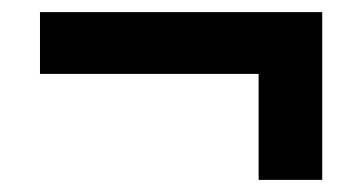

<svg xmlns="http://www.w3.org/2000/svg" viewBox="-20 -374 596 317"><path d="M46 -252V-354H512V-252ZM512 -77H407V-326H512Z"/></svg>

Font: Ysabeau Office ExtraBold
Style: Italic
Weight: 800
Italic angle: -12°
Designer: Christian Thalmann (Catharsis Fonts)
Version: Version 2.001;gftools[0.9.30]; featfreeze: tnum,lnum,ss02